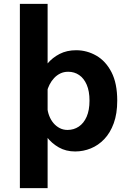

<svg xmlns="http://www.w3.org/2000/svg" viewBox="-20 -770 690 990"><path d="M82.5 200V-750H225.5V200ZM367.5 11Q320 11 283.2 -10Q246.5 -31 221.5 -63.5Q196.5 -96 184 -132Q171.5 -168 171.5 -198.5L224 -216.5Q225.5 -194 233.8 -172.8Q242 -151.5 255.8 -135.2Q269.5 -119 287.8 -109.5Q306 -100 328 -100Q360.5 -100 386.2 -117.2Q412 -134.5 426.8 -168.2Q441.5 -202 441.5 -251Q441.5 -300 427.2 -333Q413 -366 388.2 -383Q363.5 -400 331.5 -400Q309 -400 291 -391.2Q273 -382.5 259 -367.5Q245 -352.5 235.5 -333.8Q226 -315 221.5 -295.5L173 -314Q173 -344 186.2 -378Q199.5 -412 224.8 -442.2Q250 -472.5 287.2 -491.8Q324.5 -511 372.5 -511Q428 -511 476.5 -483.2Q525 -455.5 554.8 -398Q584.5 -340.5 584.5 -251Q584.5 -184 566.5 -134.5Q548.5 -85 517.8 -52.8Q487 -20.5 448.2 -4.8Q409.5 11 367.5 11Z"/></svg>

Font: Trispace Thin SemiBold
Style: Regular
Weight: 600
Version: Version 1.210